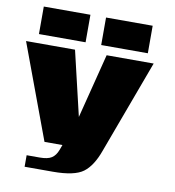

<svg xmlns="http://www.w3.org/2000/svg" viewBox="-88 -750 882 969"><g transform="rotate(10 352.5 -265.5)"><path d="M248 141H103V82H170Q211 82 231 69Q251 56 262 27L272 0H180L0 -485H251L329 -154L413 -485H654L477 -7Q448 74 403 107.5Q358 141 248 141ZM377 -672H616V-531H377ZM58 -672H297V-531H58Z"/></g></svg>

Font: Sarpanch Black
Style: Regular
Weight: 900
Designer: Manushi Parikh (Devanagari and Latin), Jyotish Sonowal (Devanagari)
Foundry: Indian Type Foundry
Version: Version 2.004;PS 1.0;hotconv 1.0.78;makeotf.lib2.5.61930; tt